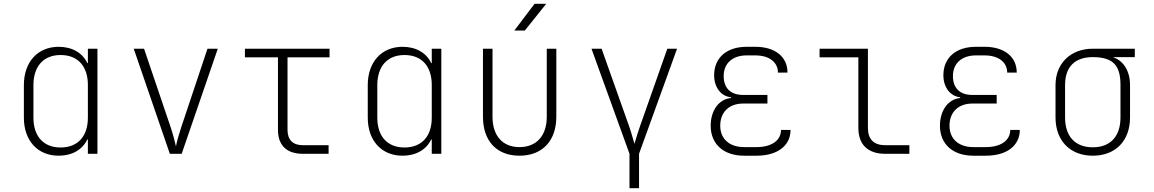

<svg xmlns="http://www.w3.org/2000/svg" viewBox="-20 -805 6040 1005"><path d="M287 10C358 10 412 -22 437 -75H440V0H490V-550H440V-475H437C412 -528 358 -560 287 -560C177 -560 105 -480 105 -360V-189C105 -69 177 10 287 10ZM297 -33C208 -33 155 -91 155 -189V-360C155 -458 208 -517 297 -517C388 -517 440 -458 440 -360V-189C440 -91 387 -33 297 -33Z M869 0H931L1120 -550H1066L929 -140C917 -104 905 -62 901 -39C896 -62 885 -104 873 -140L734 -550H680Z M1565 0H1700V-45H1565C1513 -45 1485 -73 1485 -125V-505H1705V-550H1262V-505H1435V-125C1435 -44 1481 0 1565 0Z M2087 10C2158 10 2212 -22 2237 -75H2240V0H2290V-550H2240V-475H2237C2212 -528 2158 -560 2087 -560C1977 -560 1905 -480 1905 -360V-189C1905 -69 1977 10 2087 10ZM2097 -33C2008 -33 1955 -91 1955 -189V-360C1955 -458 2008 -517 2097 -517C2188 -517 2240 -458 2240 -360V-189C2240 -91 2187 -33 2097 -33Z M2672 -645H2727L2839 -785H2778ZM2699 10C2819 10 2892 -68 2892 -194V-550H2842V-194C2842 -94 2788 -35 2699 -35C2611 -35 2558 -94 2558 -194V-550H2508V-194C2508 -67 2580 10 2699 10Z M3275 180H3325V0L3524 -550H3473L3332 -150C3322 -123 3311 -86 3301 -52C3291 -86 3281 -123 3271 -150L3129 -550H3076L3275 0Z M3940 10C4049 10 4118 -42 4118 -125H4068C4068 -70 4019 -35 3940 -35H3875C3798 -35 3750 -78 3750 -147C3750 -218 3796 -263 3870 -263H3997V-308H3870C3802 -308 3768 -346 3768 -407C3768 -473 3814 -515 3888 -515H3934C4006 -515 4052 -480 4052 -425H4102C4102 -508 4037 -560 3934 -560H3888C3784 -560 3718 -503 3718 -411C3718 -348 3754 -301 3806 -296V-292C3743 -286 3700 -227 3700 -147C3700 -51 3767 10 3875 10Z M4613 0H4740V-45H4613C4554 -45 4523 -76 4523 -135V-550H4270V-505H4473V-135C4473 -48 4523 0 4613 0Z M5140 10C5249 10 5318 -42 5318 -125H5268C5268 -70 5219 -35 5140 -35H5075C4998 -35 4950 -78 4950 -147C4950 -218 4996 -263 5070 -263H5197V-308H5070C5002 -308 4968 -346 4968 -407C4968 -473 5014 -515 5088 -515H5134C5206 -515 5252 -480 5252 -425H5302C5302 -508 5237 -560 5134 -560H5088C4984 -560 4918 -503 4918 -411C4918 -348 4954 -301 5006 -296V-292C4943 -286 4900 -227 4900 -147C4900 -51 4967 10 5075 10Z M5700 10C5819 10 5895 -68 5895 -190V-360C5895 -434 5860 -488 5805 -506H5920V-550H5700C5584 -550 5505 -473 5505 -360V-190C5505 -68 5582 10 5700 10ZM5700 -34C5608 -34 5555 -91 5555 -190V-360C5555 -458 5609 -506 5700 -506C5811 -506 5845 -458 5845 -360V-190C5845 -91 5792 -34 5700 -34Z"/></svg>

Font: JetBrains Mono Thin
Style: Regular
Weight: 100
Monospace: yes
Designer: Philipp Nurullin, Konstantin Bulenkov
Foundry: JetBrains
Version: Version 2.305